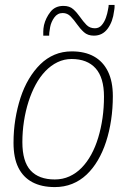

<svg xmlns="http://www.w3.org/2000/svg" viewBox="-20 -751 530 781"><path d="M203 10Q149 10 111.5 -10Q74 -30 54.5 -69.5Q35 -109 35 -170Q35 -220 42.5 -266Q50 -312 63.5 -353.5Q77 -395 97.5 -429.5Q118 -464 144 -489.5Q170 -515 202 -528.5Q234 -542 272 -542Q325 -542 362 -521.5Q399 -501 419 -460.5Q439 -420 439 -360Q439 -310 432 -263Q425 -216 411.5 -174.5Q398 -133 378 -99Q358 -65 332 -40.5Q306 -16 273.5 -3Q241 10 203 10ZM203 -21Q235 -21 262.5 -33.5Q290 -46 312 -68.5Q334 -91 351 -122Q368 -153 379.5 -191Q391 -229 397 -271Q403 -313 403 -358Q403 -435 369 -473Q335 -511 271 -511Q241 -511 214 -498Q187 -485 164.5 -461.5Q142 -438 125 -406.5Q108 -375 96 -337.5Q84 -300 77.5 -258Q71 -216 71 -173Q71 -94 104.5 -57.5Q138 -21 203 -21ZM156 -606Q156 -611 156 -622.5Q156 -634 159 -649Q166 -678 185 -702.5Q204 -727 238 -727Q263 -727 278 -713.5Q293 -700 305.5 -682Q318 -664 331.5 -650Q345 -636 366 -636Q383 -636 394 -649Q405 -662 411 -679.5Q417 -697 419 -710Q421 -719 421.5 -723.5Q422 -728 422 -731H446Q446 -727 446 -722Q446 -717 444 -706Q439 -663 418 -634.5Q397 -606 362 -606Q337 -606 321.5 -620Q306 -634 293.5 -652Q281 -670 267.5 -684Q254 -698 235 -698Q214 -698 201 -680Q188 -662 184 -641Q181 -625 180.5 -618Q180 -611 180 -606Z"/></svg>

Font: Georama ExtraCondensed Thin ExtraLight
Style: Italic
Weight: 250
Italic angle: -9°
Version: Version 1.001